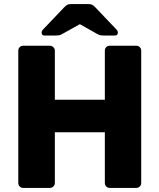

<svg xmlns="http://www.w3.org/2000/svg" viewBox="-20 -925 785 945"><path d="M200 -750Q185 -750 185 -764Q185 -773 192 -780L295 -888Q305 -899 312.5 -902Q320 -905 330 -905H415Q425 -905 432.5 -902Q440 -899 450 -888L553 -780Q560 -773 560 -764Q560 -750 545 -750H494Q486 -750 477 -751Q468 -752 460 -757L373 -806L285 -757Q277 -752 268 -751Q259 -750 251 -750ZM95 0Q84 0 77 -7Q70 -14 70 -25V-675Q70 -686 77 -693Q84 -700 95 -700H224Q235 -700 242.5 -693Q250 -686 250 -675V-434H496V-675Q496 -686 503 -693Q510 -700 521 -700H650Q661 -700 668 -693Q675 -686 675 -675V-25Q675 -14 668 -7Q661 0 650 0H521Q510 0 503 -7Q496 -14 496 -25V-274H250V-25Q250 -14 242.5 -7Q235 0 224 0Z"/></svg>

Font: Fz Rubik
Style: Bold
Weight: 700
Designer: Hubert and Fischer
Foundry: Hubert and Fischer
Version: Vit hóa bi FontZin.com